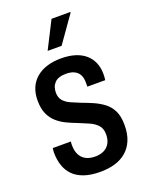

<svg xmlns="http://www.w3.org/2000/svg" viewBox="-139 -795 679 879"><g transform="rotate(-20 200.5 -355.5)"><path d="M196 12Q149 12 116.5 0.5Q84 -11 64 -31.5Q44 -52 34.5 -80.5Q25 -109 25 -143Q25 -148 25.5 -154Q26 -160 27 -165H115Q114 -159 114 -154.5Q114 -150 114 -146Q114 -119 124 -100Q134 -81 152.5 -71.5Q171 -62 197 -62Q222 -62 240 -71Q258 -80 268 -97.5Q278 -115 278 -141Q278 -169 263 -185.5Q248 -202 224 -212.5Q200 -223 173 -234Q149 -243 124.5 -254.5Q100 -266 80 -283.5Q60 -301 48 -327Q36 -353 36 -393Q36 -429 48 -456Q60 -483 82.5 -501.5Q105 -520 135.5 -529Q166 -538 202 -538Q240 -538 269.5 -529Q299 -520 319.5 -502.5Q340 -485 350.5 -460Q361 -435 361 -405Q361 -397 360.5 -389Q360 -381 359 -375H272V-396Q272 -419 263.5 -434Q255 -449 239 -456.5Q223 -464 200 -464Q181 -464 167 -459.5Q153 -455 144 -445.5Q135 -436 131 -424Q127 -412 127 -398Q127 -374 140 -359Q153 -344 174.5 -334.5Q196 -325 221 -315Q246 -306 272.5 -294.5Q299 -283 322 -266Q345 -249 358.5 -222Q372 -195 372 -152Q372 -109 359 -78Q346 -47 322.5 -27Q299 -7 267 2.5Q235 12 196 12ZM157 -591 224 -723H315L316 -720L225 -591Z"/></g></svg>

Font: Archivo Condensed Medium
Style: Regular
Weight: 500
Width: 3
Designer: Hector Gatti
Foundry: Omnibus-Type
Version: Version 2.001